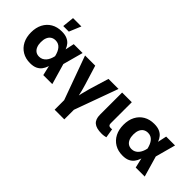

<svg xmlns="http://www.w3.org/2000/svg" viewBox="-29 -1471 2384 2384"><g transform="rotate(45 1162.5 -279.0)"><path d="M294.9 11.7Q215.8 11.7 156.7 -23.4Q97.7 -58.6 65.4 -121.3Q33.2 -184.1 33.2 -268.1Q33.2 -352.5 65.7 -415Q98.1 -477.5 157.2 -512.2Q216.3 -546.9 296.9 -546.9Q353.5 -546.9 390.6 -530.5Q427.7 -514.2 450 -487.3Q472.2 -460.4 484.4 -428Q496.6 -395.5 502.9 -364.3H550.8L594.7 -276.4L674.8 0H516.6L453.6 -271Q446.3 -302.7 434.8 -328.9Q423.3 -355 407.2 -374Q391.1 -393.1 369.6 -403.3Q348.1 -413.6 320.3 -413.6Q284.2 -413.6 258.3 -396.5Q232.4 -379.4 218.8 -347.2Q205.1 -314.9 205.1 -269.5Q205.1 -224.1 218.5 -191.7Q231.9 -159.2 256.8 -141.8Q281.7 -124.5 316.9 -124.5Q345.2 -124.5 367.7 -135.7Q390.1 -147 407.2 -166.5Q424.3 -186 435.8 -212.2Q447.3 -238.3 453.6 -268.1L512.2 -539.1H668L594.2 -268.1L549.8 -181.2H501Q493.7 -149.4 481.9 -115.5Q470.2 -81.5 448.5 -52.7Q426.8 -23.9 389.9 -6.1Q353 11.7 294.9 11.7ZM261.2 -606 277.3 -761.7H423.8L358.9 -606Z M922.9 44.9 710.9 -539.1H889.6L969.7 -278.8Q985.8 -226.1 998.5 -171.6Q1011.2 -117.2 1023.9 -57.6H990.7Q1003.4 -117.2 1015.6 -171.4Q1027.8 -225.6 1043.5 -278.8L1122.1 -539.1H1298.8L1086.4 44.9ZM919.9 204.1V-3.4H1089.8V204.1Z M1541 2.4Q1447.8 2.4 1404.8 -34.4Q1361.8 -71.3 1361.8 -149.9V-539.1H1531.7V-168.5Q1531.7 -147 1541 -137Q1550.3 -127 1570.3 -127Q1580.1 -127 1585.9 -127.4Q1591.8 -127.9 1596.2 -129.4L1616.2 -7.8Q1604.5 -4.4 1585 -1Q1565.4 2.4 1541 2.4Z M1918 11.7Q1838.9 11.7 1779.8 -23.4Q1720.7 -58.6 1688.5 -121.3Q1656.2 -184.1 1656.2 -268.1Q1656.2 -352.5 1688.7 -415Q1721.2 -477.5 1780.3 -512.2Q1839.4 -546.9 1919.9 -546.9Q1976.6 -546.9 2013.7 -530.5Q2050.8 -514.2 2073 -487.3Q2095.2 -460.4 2107.4 -428Q2119.6 -395.5 2126 -364.3H2173.8L2217.8 -276.4L2297.9 0H2139.6L2076.7 -271Q2069.3 -302.7 2057.9 -328.9Q2046.4 -355 2030.3 -374Q2014.2 -393.1 1992.7 -403.3Q1971.2 -413.6 1943.4 -413.6Q1907.2 -413.6 1881.3 -396.5Q1855.5 -379.4 1841.8 -347.2Q1828.1 -314.9 1828.1 -269.5Q1828.1 -224.1 1841.6 -191.7Q1855 -159.2 1879.9 -141.8Q1904.8 -124.5 1939.9 -124.5Q1968.3 -124.5 1990.7 -135.7Q2013.2 -147 2030.3 -166.5Q2047.4 -186 2058.8 -212.2Q2070.3 -238.3 2076.7 -268.1L2135.3 -539.1H2291L2217.3 -268.1L2172.9 -181.2H2124Q2116.7 -149.4 2105 -115.5Q2093.3 -81.5 2071.5 -52.7Q2049.8 -23.9 2012.9 -6.1Q1976.1 11.7 1918 11.7Z"/></g></svg>

Font: Inter 18pt ExtraBold
Style: Regular
Weight: 800
Designer: Rasmus Andersson
Foundry: rsms
Version: Version 4.001;git-66647c0bb